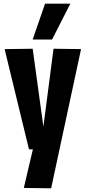

<svg xmlns="http://www.w3.org/2000/svg" viewBox="-20 -809 459 1040"><path d="M109 209 158 0H137L5 -543L157 -545L215 -123L270 -545L419 -543L257 211ZM157 -595 224 -789H361L262 -595Z"/></svg>

Font: Georama Condensed
Style: Bold
Weight: 700
Width: 3
Designer: Jean-Baptiste Levee
Foundry: Production Type
Version: Version 1.000